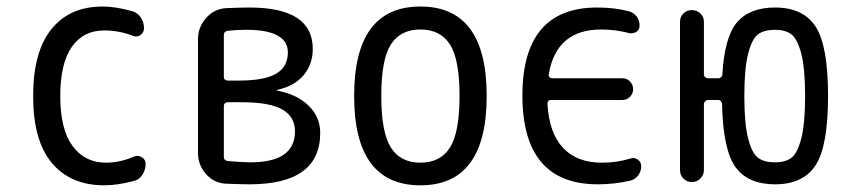

<svg xmlns="http://www.w3.org/2000/svg" viewBox="-20 -550 2540 580"><path d="M294.9 9.8Q193.4 9.8 136.7 -57.6Q80.1 -125 80.1 -259.8Q80.1 -393.6 135.3 -461.9Q190.4 -530.3 290 -530.3Q329.1 -530.3 377.9 -516.6Q394.5 -512.7 404.8 -498Q415 -483.4 415 -464.8Q415 -451.2 403.8 -443.8Q392.6 -436.5 379.9 -442.4Q338.9 -458 294.9 -458Q231.4 -458 196.8 -408.2Q162.1 -358.4 162.1 -259.8Q162.1 -159.2 199.2 -108.9Q236.3 -58.6 299.8 -58.6Q342.8 -58.6 384.8 -77.1Q396.5 -82 408.2 -75.2Q419.9 -68.4 419.9 -54.7Q419.9 -37.1 410.2 -22Q400.4 -6.8 382.8 -2.9Q334 9.8 294.9 9.8Z M656.2 -228.5V-76.2Q656.2 -65.4 668 -63.5Q700.2 -60.5 736.3 -59.6Q871.1 -59.6 871.1 -153.3Q871.1 -197.3 833 -219.2Q794.9 -241.2 709 -241.2H667Q656.2 -240.2 656.2 -228.5ZM656.2 -444.3V-318.4Q656.2 -307.6 667 -306.6H702.1Q779.3 -306.6 814.5 -327.6Q849.6 -348.6 849.6 -391.6Q849.6 -460 723.6 -460Q694.3 -460 668 -457Q656.2 -455.1 656.2 -444.3ZM662.1 4.9Q626 2.9 602.1 -24.4Q578.1 -51.8 578.1 -87.9V-431.6Q578.1 -467.8 602.5 -495.6Q627 -523.4 663.1 -525.4Q710.9 -527.3 733.4 -527.3Q925.8 -527.3 924.8 -401.4Q924.8 -356.4 897.5 -323.2Q870.1 -290 816.4 -278.3L815.4 -277.3L816.4 -276.4Q876 -265.6 911.6 -231.4Q947.3 -197.3 947.3 -148.4Q947.3 6.8 733.4 6.8Q711.9 6.8 662.1 4.9Z M1339.4 -415.5Q1310.5 -460.9 1250 -460.9Q1189.5 -460.9 1160.6 -415.5Q1131.8 -370.1 1131.8 -260.3Q1131.8 -150.4 1160.6 -104.5Q1189.5 -58.6 1250 -58.6Q1310.5 -58.6 1339.4 -104.5Q1368.2 -150.4 1368.2 -260.3Q1368.2 -370.1 1339.4 -415.5ZM1450.2 -260.3Q1450.2 9.8 1250 9.8Q1049.8 9.8 1049.8 -260.3Q1049.8 -530.3 1250 -530.3Q1450.2 -530.3 1450.2 -260.3Z M1786.1 6.8Q1558.6 6.8 1558.1 -260.3Q1557.6 -527.3 1784.2 -527.3Q1837.9 -527.3 1880.9 -515.6Q1894.5 -511.7 1903.3 -500Q1912.1 -488.3 1912.1 -472.7Q1912.1 -460 1901.9 -453.6Q1891.6 -447.3 1879.9 -450.2Q1838.9 -460.9 1795.9 -460.9Q1660.2 -460.9 1637.7 -325.2Q1636.7 -320.3 1640.1 -316.9Q1643.6 -313.5 1648.4 -313.5H1860.4Q1874 -313.5 1883.3 -303.7Q1892.6 -293.9 1892.6 -280.3Q1892.6 -267.6 1883.3 -257.8Q1874 -248 1860.4 -248H1644.5Q1633.8 -248 1633.8 -236.3Q1638.7 -148.4 1680.7 -103.5Q1722.7 -58.6 1797.9 -58.6Q1844.7 -58.6 1884.8 -71.3Q1896.5 -75.2 1906.7 -67.9Q1917 -60.5 1917 -47.9Q1917 -32.2 1907.7 -20Q1898.4 -7.8 1882.8 -3.9Q1834 6.8 1786.1 6.8Z M2370.6 -446.3Q2352.5 -460 2320.8 -460Q2289.1 -460 2270.5 -446.8Q2252 -433.6 2240.2 -388.7Q2228.5 -343.8 2228.5 -259.8Q2228.5 -175.8 2240.2 -130.9Q2252 -85.9 2270.5 -72.8Q2289.1 -59.6 2320.8 -59.6Q2352.5 -59.6 2370.6 -73.2Q2388.7 -86.9 2400.4 -131.3Q2412.1 -175.8 2412.1 -259.8Q2412.1 -343.8 2400.4 -388.2Q2388.7 -432.6 2370.6 -446.3ZM2034.2 -36.1V-484.4Q2034.2 -499 2044.4 -509.3Q2054.7 -519.5 2069.8 -519.5Q2085 -519.5 2095.7 -509.3Q2106.4 -499 2106.4 -484.4V-325.2Q2106.4 -320.3 2110.4 -316.9Q2114.3 -313.5 2118.2 -313.5H2150.4Q2154.3 -313.5 2158.2 -316.9Q2162.1 -320.3 2162.1 -325.2Q2168.9 -439.5 2207 -483.4Q2245.1 -527.3 2321.3 -527.3Q2406.2 -527.3 2443.8 -469.7Q2481.4 -412.1 2481.4 -260.3Q2481.4 -108.4 2443.8 -50.8Q2406.2 6.8 2321.3 6.8Q2239.3 6.8 2201.7 -45.4Q2164.1 -97.7 2161.1 -236.3Q2161.1 -240.2 2157.7 -244.1Q2154.3 -248 2149.4 -248H2118.2Q2114.3 -248 2110.4 -244.1Q2106.4 -240.2 2106.4 -236.3V-36.1Q2106.4 -21.5 2095.7 -10.7Q2085 0 2069.8 0Q2054.7 0 2044.4 -10.7Q2034.2 -21.5 2034.2 -36.1Z"/></svg>

Font: Rounded-X Mgen+ 1m regular
Style: Regular
Weight: 400
Designer: [Source Han Sans]
Ryoko NISHIZUKA  (kana & ideographs); Paul D. Hunt (Latin, Greek & Cyrillic); Wenlong ZHANG  (bopomofo
Version: Version 1.059.20150602